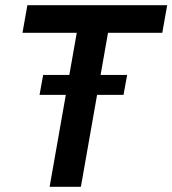

<svg xmlns="http://www.w3.org/2000/svg" viewBox="-20 -723 667 743"><path d="M398 -596H608L627 -703H86L67 -596H277L172 0H293ZM472 -433H147L133 -356H458Z"/></svg>

Font: Geom Medium
Style: Italic
Weight: 500
Italic angle: -10°
Version: Version 1.102